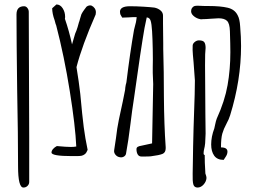

<svg xmlns="http://www.w3.org/2000/svg" viewBox="-20 -695 1149 861"><path d="M61 51Q61 -87 57 -290Q54 -517 54 -630Q54 -667 88 -667Q97 -667 103 -659Q109 -651 109 -642Q109 -485 110 -360L111 -78V121Q111 131 103.5 138.5Q96 146 85 146Q61 146 61 51Z M410 -640Q410 -634 409 -630Q348 -491 323 -394Q334 -327 340 -274Q349 -175 355.5 -125Q362 -75 373 -23Q368 -10 361 -4Q353 2 345.5 3.5Q338 5 322 5H303Q211 5 211 -11Q211 -19 218 -27Q225 -35 235 -40Q278 -36 298 -36Q311 -36 322 -38Q318 -129 293 -286Q268 -443 232 -581Q230 -584 225 -604Q214 -634 214 -658L233 -675Q250 -675 261 -658Q272 -641 272 -620Q272 -613 271 -611Q290 -556 303 -496Q314 -536 317 -544Q323 -557 328 -573.5Q333 -590 334 -595Q336 -599 338.5 -609.5Q341 -620 345 -631Q350 -641 357.5 -651Q365 -661 368 -665Q379 -673 390 -670Q399 -666 404.5 -658Q410 -650 410 -640Z M723 -30Q723 -11 709 -5Q695 1 656 6Q650 7 615 7Q603 7 597.5 -2.5Q592 -12 592 -26Q592 -33 597.5 -36.5Q603 -40 616 -42Q620 -43 662 -52L667 -318L665 -368V-395Q666 -423 665 -473.5Q664 -524 662 -555Q660 -588 655.5 -602Q651 -616 638 -617L628 -569Q612 -478 581 -255Q572 -198 565 -139Q556 -65 545 -5Q543 3 535 7.5Q527 12 517 10Q505 8 497.5 -1.5Q490 -11 492 -22L500 -75Q505 -120 513 -158L522 -200Q530 -235 541 -292L542 -303L544 -315Q546 -322 546 -322L547 -327Q563 -458 581 -561L587 -585Q590 -595 591 -603.5Q592 -612 593 -618Q581 -619 556 -617Q545 -616 528 -616Q527 -619 522.5 -625.5Q518 -632 518 -642Q518 -667 563 -667Q591 -667 623.5 -665Q656 -663 672 -661Q688 -658 699.5 -648.5Q711 -639 711 -625V-590Q711 -535 712 -500V-476Q715 -374 715 -261Q716 -134 723 -35Z M927 -47Q927 -82 941 -119Q943 -127 945.5 -139.5Q948 -152 952 -163Q988 -242 1000.5 -313Q1013 -384 1013 -461Q1013 -493 1011 -555Q1010 -590 998 -601.5Q986 -613 960 -613Q952 -613 926 -611Q902 -609 888 -609Q881 -607 868.5 -611.5Q856 -616 846.5 -625Q837 -634 837 -645Q837 -654 842 -660Q847 -667 855 -668.5Q863 -670 876 -669Q888 -668 916 -668Q968 -668 1000.5 -660.5Q1033 -653 1046 -626Q1055 -610 1057 -576Q1061 -528 1061 -489Q1061 -336 1012 -178Q1007 -161 995 -139Q983 -117 977 -96Q971 -75 971 -34Q1000 -34 1000 -15Q1000 -3 991.5 9Q983 21 983 22Q954 22 940.5 3Q927 -16 927 -47ZM844 83 845 26 846 -38 848 -120Q855 -316 854 -334Q853 -354 848 -416Q847 -427 845 -449.5Q843 -472 844 -490Q844 -499 853 -506.5Q862 -514 872 -514Q890 -514 896 -506Q902 -498 902 -480L901 -466Q900 -459 900 -451Q899 -410 900 -332.5Q901 -255 901 -182L902 -96Q902 -89 900 -53Q898 -35 896 -29Q893 -17 893 -8Q893 0 898 0Q898 38 900 63L901 83Q906 96 906 103Q905 119 893 132.5Q881 146 866 146Q851 146 847 132Q843 118 844 83Z"/></svg>

Font: Amatic SC
Style: Bold
Weight: 700
Designer: Multiple Designers
Foundry: Vernon Adams
Version: Version 2.505